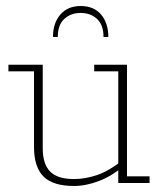

<svg xmlns="http://www.w3.org/2000/svg" viewBox="-20 -608 546 638"><path d="M226 10Q156 10 124.5 -21.5Q93 -53 93 -120V-371H8V-393H122V-115Q122 -63 146.5 -38Q171 -13 226 -13Q264 -13 304.5 -27Q345 -41 394 -81L373 -59V-371H293V-393H402V-22H477V0H373V-52L391 -57Q354 -24 310 -7Q266 10 226 10ZM156 -485Q156 -531 180.5 -559.5Q205 -588 248 -588Q292 -588 316 -559.5Q340 -531 340 -485H324Q324 -525 302.5 -545Q281 -565 248 -565Q215 -565 193.5 -545Q172 -525 172 -485Z"/></svg>

Font: Rokkitt Thin
Style: Regular
Weight: 250
Version: Version 3.103